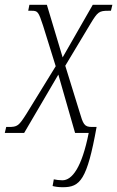

<svg xmlns="http://www.w3.org/2000/svg" viewBox="-39 -556 490 803"><path d="M224 227C296 227 325 197 365 -25H346C313 -25 309 -36 293 -90L234 -281L339 -456C370 -507 375 -511 416 -511H425L431 -536H349L223 -316L157 -536H84L79 -511H93C119 -511 122 -507 141 -449L194 -279L71 -79C39 -29 34 -25 -4 -25H-13L-19 0H62L205 -244L275 0H332C303 146 262 198 222 198C209 198 195 196 186 194L181 222C192 225 206 227 224 227Z"/></svg>

Font: Noto Serif Condensed ExtraLight
Style: Italic
Weight: 200
Width: 3
Italic angle: -12°
Designer: Monotype Design Team
Foundry: Monotype Imaging Inc.
Version: Version 2.013